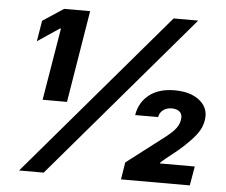

<svg xmlns="http://www.w3.org/2000/svg" viewBox="-52 -787 999 847"><g transform="rotate(5 448.0 -364.0)"><path d="M313.5 -727.5 246.6 -319.8H138.7L191.9 -639.6H187.5L90.8 -574.7L106 -666.5L198.2 -727.5ZM62.5 0 683.1 -727.5H792L171.4 0ZM513.7 0 525.9 -76.2 694.8 -205.6Q715.8 -222.2 728 -235.1Q740.2 -248 746.3 -260Q752.4 -272 754.4 -284.7Q758.3 -308.6 745.4 -320.1Q732.4 -331.5 710 -331.5Q687.5 -331.5 671.9 -319.8Q656.2 -308.1 652.8 -288.1H551.3Q560.5 -345.2 603.3 -378.7Q646 -412.1 715.3 -412.1Q787.6 -412.1 827.9 -378.4Q868.2 -344.7 859.4 -292Q857.4 -278.8 851.3 -262.7Q845.2 -246.6 829.3 -225.8Q813.5 -205.1 783.2 -176.3Q752.9 -147.5 701.2 -107.9L680.2 -89.8L679.2 -85H833L818.4 0Z"/></g></svg>

Font: Inter ExtraBold
Style: Italic
Weight: 800
Italic angle: -9.3988°
Designer: Rasmus Andersson
Foundry: rsms
Version: Version 4.001;git-66647c0bb